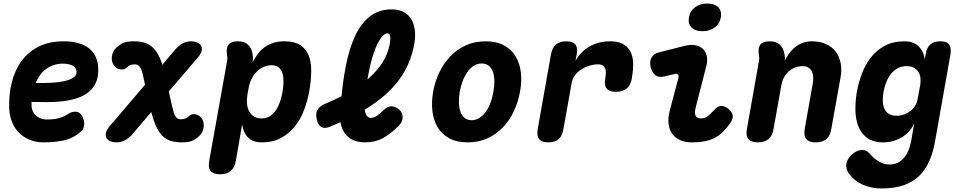

<svg xmlns="http://www.w3.org/2000/svg" viewBox="-20 -793 5440 1083"><path d="M440 -143Q457 -117 455 -91Q453 -65 439 -53Q394 -13 341.5 -1.5Q289 10 223 10Q183 10 148.5 -4Q114 -18 88.5 -43Q63 -68 48.5 -103Q34 -138 32 -180Q29 -259 46.5 -328.5Q64 -398 102 -449.5Q140 -501 199 -530.5Q258 -560 339 -560Q430 -560 480.5 -521.5Q531 -483 534 -408Q536 -360 521 -327Q506 -294 478.5 -272.5Q451 -251 414 -239Q377 -227 334.5 -222Q292 -217 246.5 -217Q201 -217 158 -218V-194Q159 -177 166 -163Q173 -149 184.5 -139.5Q196 -130 211 -124.5Q226 -119 242 -119Q265 -119 282 -121Q299 -123 314 -127Q329 -131 343 -138Q357 -145 373 -155Q385 -163 406 -163Q427 -163 440 -143ZM181 -325Q225 -324 267 -326Q309 -328 341.5 -335Q374 -342 393.5 -355Q413 -368 412 -389Q411 -400 405.5 -408.5Q400 -417 390 -422.5Q380 -428 366 -431Q352 -434 335 -434Q307 -434 283 -426Q259 -418 239.5 -403.5Q220 -389 205.5 -369Q191 -349 181 -325Z M727 -36Q707 -13 684.5 -1.5Q662 10 635 10Q618 10 603 4Q588 -2 581 -14Q574 -26 577.5 -43.5Q581 -61 601 -84L798 -315L790 -353Q786 -373 781.5 -387.5Q777 -402 771.5 -411.5Q766 -421 758.5 -425.5Q751 -430 740 -430Q725 -430 714.5 -425.5Q704 -421 692 -410Q678 -398 656.5 -402Q635 -406 622 -425Q608 -445 611 -473Q614 -501 633 -521Q650 -538 671 -549Q692 -560 735 -560Q768 -560 794.5 -552.5Q821 -545 843 -524Q865 -503 882 -465Q889 -449 896 -428L967 -512Q987 -535 1009 -547.5Q1031 -560 1059 -560Q1076 -560 1091 -554Q1106 -548 1113.5 -536Q1121 -524 1117.5 -506.5Q1114 -489 1094 -466L932 -277L950 -197Q955 -177 959 -162.5Q963 -148 968.5 -138.5Q974 -129 981.5 -124.5Q989 -120 1000 -120Q1015 -120 1025.5 -124.5Q1036 -129 1048 -140Q1062 -152 1083.5 -148Q1105 -144 1118 -125Q1132 -105 1129 -77Q1126 -49 1107 -29Q1090 -12 1069 -1Q1048 10 1005 10Q972 10 945.5 2.5Q919 -5 897 -26Q875 -47 858 -86Q845 -116 833 -161Z M1404 -440Q1416 -464 1432 -486Q1448 -508 1469.5 -524.5Q1491 -541 1519.5 -550.5Q1548 -560 1584 -560Q1640 -560 1673 -539Q1706 -518 1721 -480.5Q1736 -443 1735.5 -390.5Q1735 -338 1724 -276Q1715 -227 1696.5 -176Q1678 -125 1646 -83.5Q1614 -42 1567.5 -16Q1521 10 1455 10Q1407 10 1380 -16.5Q1353 -43 1346 -91L1310 115Q1303 153 1281 171.5Q1259 190 1221 190Q1183 190 1168 171.5Q1153 153 1160 115L1261 -449Q1263 -459 1262.5 -468Q1262 -477 1260 -487Q1255 -524 1269.5 -542Q1284 -560 1321 -560Q1358 -560 1378.5 -541.5Q1399 -523 1405 -487Q1407 -478 1406.5 -463.5Q1406 -449 1404 -440ZM1512 -425Q1490 -425 1468.5 -416Q1447 -407 1429.5 -390Q1412 -373 1399.5 -349Q1387 -325 1382 -295L1375 -255Q1371 -229 1373.5 -205.5Q1376 -182 1386 -164Q1396 -146 1413 -135.5Q1430 -125 1453 -125Q1483 -125 1504 -139Q1525 -153 1539 -175.5Q1553 -198 1561.5 -225Q1570 -252 1574 -277Q1578 -302 1579 -328Q1580 -354 1574.5 -375.5Q1569 -397 1554 -411Q1539 -425 1512 -425Z M2234 -89Q2187 -40 2142 -15Q2097 10 2040 10Q1999 10 1970.5 -3.5Q1942 -17 1925 -41Q1908 -65 1902 -98L1900 -104Q1872 -91 1841 -78Q1811 -66 1792.5 -76.5Q1774 -87 1767 -119Q1759 -151 1770.5 -172.5Q1782 -194 1813 -207Q1863 -228 1906 -250Q1915 -338 1929 -412Q1949 -518 1983.5 -591Q2018 -664 2068.5 -702Q2119 -740 2189 -740Q2235 -740 2263 -722Q2291 -704 2305 -675Q2319 -646 2321 -609.5Q2323 -573 2315 -536Q2300 -459 2264.5 -394.5Q2229 -330 2171 -275Q2115 -221 2037 -174Q2037 -172 2038 -170Q2040 -157 2044.5 -148Q2049 -139 2055.5 -133.5Q2062 -128 2071 -128Q2090 -128 2106.5 -140Q2123 -152 2144 -172Q2166 -193 2187 -193.5Q2208 -194 2230 -176Q2251 -159 2251 -133Q2251 -107 2234 -89ZM2053 -345Q2060 -352 2067 -358Q2112 -399 2139.5 -444Q2167 -489 2177 -538Q2179 -547 2180.5 -558.5Q2182 -570 2181.5 -580.5Q2181 -591 2177.5 -598Q2174 -605 2165 -605Q2147 -605 2126.5 -576Q2106 -547 2088 -493.5Q2070 -440 2056 -365Q2054 -355 2053 -345Z M2618 10Q2556 10 2514 -13Q2472 -36 2448.5 -75.5Q2425 -115 2419 -166.5Q2413 -218 2423 -275Q2433 -332 2457.5 -383.5Q2482 -435 2519.5 -474.5Q2557 -514 2607 -537Q2657 -560 2719 -560Q2781 -560 2823 -537Q2865 -514 2888.5 -475Q2912 -436 2918 -384.5Q2924 -333 2913 -275Q2903 -218 2879 -166.5Q2855 -115 2817.5 -75.5Q2780 -36 2730 -13Q2680 10 2618 10ZM2640 -115Q2664 -115 2684.5 -128Q2705 -141 2720.5 -163Q2736 -185 2747 -214Q2758 -243 2763 -275Q2769 -308 2768.5 -337Q2768 -366 2760.5 -387.5Q2753 -409 2737 -422Q2721 -435 2697 -435Q2673 -435 2652.5 -422Q2632 -409 2616.5 -387Q2601 -365 2590 -336Q2579 -307 2573 -275Q2568 -243 2568.5 -214Q2569 -185 2577 -163Q2585 -141 2600.5 -128Q2616 -115 2640 -115Z M3073 10Q3035 10 3021 -8.5Q3007 -27 3013 -65L3088 -487Q3095 -524 3116 -542Q3137 -560 3174 -560Q3211 -560 3225.5 -542Q3240 -524 3233 -487L3226 -450Q3241 -476 3261 -496.5Q3281 -517 3305.5 -531Q3330 -545 3359 -552.5Q3388 -560 3421 -560Q3464 -560 3491.5 -546Q3519 -532 3534 -505.5Q3549 -479 3551 -442Q3553 -405 3545 -360L3544 -350Q3537 -312 3515 -293.5Q3493 -275 3455 -275Q3417 -275 3402 -293.5Q3387 -312 3394 -350V-352Q3397 -368 3397.5 -382Q3398 -396 3394 -406.5Q3390 -417 3380.5 -423.5Q3371 -430 3353 -430Q3329 -430 3304.5 -422.5Q3280 -415 3259 -401.5Q3238 -388 3223.5 -369Q3209 -350 3205 -328L3158 -65Q3152 -27 3131.5 -8.5Q3111 10 3073 10Z M3727 -362Q3696 -354 3677 -368.5Q3658 -383 3650 -415Q3643 -445 3654.5 -467.5Q3666 -490 3698 -498L3845 -535Q3878 -543 3904 -537.5Q3930 -532 3946 -516Q3962 -500 3967 -475Q3972 -450 3964 -420L3906 -194Q3900 -173 3900 -159.5Q3900 -146 3904.5 -138.5Q3909 -131 3917 -128Q3925 -125 3935 -125Q3955 -125 3971 -137Q3987 -149 4008 -172Q4028 -195 4048 -195.5Q4068 -196 4090 -178Q4113 -158 4113.5 -139Q4114 -120 4098 -97Q4077 -68 4056 -47.5Q4035 -27 4010 -14.5Q3985 -2 3954 4Q3923 10 3884 10Q3845 10 3816.5 -2.5Q3788 -15 3771.5 -38.5Q3755 -62 3751 -95Q3747 -128 3758 -170L3806 -351Q3810 -364 3805 -371.5Q3800 -379 3787 -376ZM3942 -617Q3901 -617 3880.5 -638Q3860 -659 3866 -695Q3872 -731 3900.5 -752Q3929 -773 3970 -773Q4011 -773 4031.5 -752Q4052 -731 4046 -695Q4040 -659 4011.5 -638Q3983 -617 3942 -617Z M4321 -560Q4358 -560 4378.5 -541.5Q4399 -523 4405 -487Q4407 -478 4407.5 -468.5Q4408 -459 4406 -450Q4432 -503 4471 -531.5Q4510 -560 4558 -560Q4606 -560 4640.5 -544Q4675 -528 4695 -500.5Q4715 -473 4722 -435.5Q4729 -398 4721 -355L4669 -65Q4663 -27 4641 -8.5Q4619 10 4581 10Q4543 10 4528 -8.5Q4513 -27 4519 -65L4565 -325Q4568 -342 4567 -359Q4566 -376 4559.5 -389.5Q4553 -403 4540.5 -411.5Q4528 -420 4507 -420Q4484 -420 4464 -412Q4444 -404 4428 -389.5Q4412 -375 4402 -356Q4392 -337 4388 -315L4343 -65Q4337 -27 4315 -8.5Q4293 10 4255 10Q4217 10 4201.5 -8.5Q4186 -27 4193 -65L4261 -449Q4263 -459 4262.5 -468Q4262 -477 4260 -487Q4255 -524 4269.5 -542Q4284 -560 4321 -560Z M5137 -99Q5128 -76 5111 -56Q5094 -36 5071.5 -21.5Q5049 -7 5021.5 1.5Q4994 10 4963 10Q4903 10 4869 -16.5Q4835 -43 4820 -84.5Q4805 -126 4805 -176.5Q4805 -227 4813 -274Q4822 -324 4840.5 -374.5Q4859 -425 4890.5 -466.5Q4922 -508 4969 -534Q5016 -560 5082 -560Q5130 -560 5159.5 -533.5Q5189 -507 5196 -459L5201 -485Q5207 -523 5226.5 -541.5Q5246 -560 5284 -560Q5321 -560 5334 -541.5Q5347 -523 5341 -485L5255 0Q5244 65 5222 115Q5200 165 5164.5 199.5Q5129 234 5077 252Q5025 270 4952 270Q4923 270 4896 264.5Q4869 259 4845 248Q4821 237 4801 220.5Q4781 204 4765 181Q4758 170 4755 157Q4752 144 4754 130Q4757 116 4765 102.5Q4773 89 4785.5 78Q4798 67 4813 60Q4828 53 4844 53Q4853 53 4862.5 56Q4872 59 4879 67Q4890 79 4902 91Q4914 103 4928.5 112.5Q4943 122 4960 128.5Q4977 135 4997 135Q5020 135 5040 126.5Q5060 118 5076 100.5Q5092 83 5103 58Q5114 33 5120 0ZM5038 -140Q5060 -140 5080 -147.5Q5100 -155 5116 -167.5Q5132 -180 5142.5 -197.5Q5153 -215 5156 -235L5171 -315Q5174 -337 5171.5 -356Q5169 -375 5159 -389.5Q5149 -404 5132.5 -412Q5116 -420 5093 -420Q5063 -420 5040.5 -406.5Q5018 -393 5002.5 -372Q4987 -351 4977.5 -325Q4968 -299 4963 -273Q4959 -248 4959.5 -224.5Q4960 -201 4967.5 -182Q4975 -163 4992 -151.5Q5009 -140 5038 -140Z"/></svg>

Font: Maple Mono ExtraBold
Style: Italic
Weight: 800
Italic angle: -10°
Monospace: yes
Designer: subframe7536
Version: Version 7.200